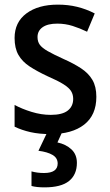

<svg xmlns="http://www.w3.org/2000/svg" viewBox="-20 -569 474 829"><path d="M396 -151Q396 -72 343.5 -31Q291 10 198 10Q149 10 111.5 1.5Q74 -7 43 -22V-116Q74 -99 116 -86Q158 -73 199 -73Q249 -73 272.5 -91.5Q296 -110 296 -142Q296 -161 287 -175.5Q278 -190 254.5 -205Q231 -220 185 -240Q140 -261 108 -282Q76 -303 59.5 -332Q43 -361 43 -405Q43 -473 94 -511Q145 -549 230 -549Q274 -549 313 -539.5Q352 -530 389 -511L356 -432Q325 -447 293.5 -457Q262 -467 227 -467Q186 -467 164 -451.5Q142 -436 142 -409Q142 -389 152 -375.5Q162 -362 186.5 -348Q211 -334 255 -314Q298 -295 330 -274Q362 -253 379 -224Q396 -195 396 -151ZM312 134Q312 185 278 212.5Q244 240 172 240Q138 240 116 234V171Q141 178 170 178Q229 178 229 137Q229 113 207 100Q185 87 146 82L185 0H249L228 46Q265 54 288.5 76Q312 98 312 134Z"/></svg>

Font: Noto Sans Tamil SemiCondensed Medium
Style: Regular
Weight: 500
Width: 4
Designer: Jelle Bosma - Monotype Design Team
Foundry: Monotype Imaging Inc.
Version: Version 2.004; ttfautohint (v1.8.4.7-5d5b)